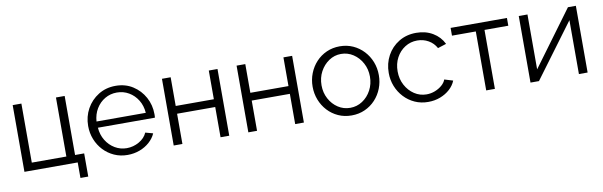

<svg xmlns="http://www.w3.org/2000/svg" viewBox="-45 -943 4637 1477"><g transform="rotate(-10 2273.5 -204.5)"><path d="M490.2 121.2V0H74.1V-521.1H142.1V-59.9H412.1V-521.1H480.1V-59.9H551.2V121.2Z M879.2 10Q822.6 10 775 -11.5Q727.4 -33 692.1 -70.5Q656.9 -108 637.4 -157.1Q617.9 -206.3 617.9 -261.6Q617.9 -335.3 651.6 -396Q685.4 -456.7 744.4 -493.3Q803.4 -529.8 878.5 -529.8Q954.5 -529.8 1012.4 -492.8Q1070.3 -455.7 1103.3 -395.2Q1136.2 -334.7 1136.2 -263.2Q1136.2 -255.3 1135.9 -247.9Q1135.5 -240.4 1134.8 -236H689.5Q693.8 -180.3 720.5 -136.5Q747.2 -92.8 789.7 -67.6Q832.2 -42.5 881.6 -42.5Q933.2 -42.5 978.5 -68.4Q1023.8 -94.3 1041.5 -135.9L1100.8 -119.6Q1084.6 -82.5 1051.7 -53Q1018.8 -23.4 974.3 -6.7Q929.9 10 879.2 10ZM687.3 -284.9H1072.2Q1068.2 -341.5 1041.4 -384.8Q1014.7 -428.1 972.4 -452.7Q930.2 -477.4 878.8 -477.4Q828.3 -477.4 786.1 -452.7Q743.9 -428.1 717.6 -384.6Q691.3 -341.2 687.3 -284.9Z M1240.1 0V-521.1H1308.1V-296.9H1606V-521.1H1674V0H1606V-236.2H1308.1V0Z M1823.1 0V-521.1H1891.1V-296.9H2189V-521.1H2257V0H2189V-236.2H1891.1V0Z M2629.2 10Q2572.6 10 2525.5 -11.4Q2478.4 -32.7 2443.6 -70.2Q2408.9 -107.7 2389.9 -156.4Q2370.9 -205.2 2370.9 -259.4Q2370.9 -314.7 2390.1 -363.4Q2409.2 -412.1 2443.9 -449.6Q2478.6 -487.1 2526.1 -508.5Q2573.6 -529.8 2629.6 -529.8Q2685.6 -529.8 2732.7 -508.5Q2779.8 -487.1 2814.9 -449.6Q2849.9 -412.1 2869.1 -363.4Q2888.2 -314.7 2888.2 -259.4Q2888.2 -205.2 2869.2 -156.4Q2850.2 -107.7 2815.4 -70.2Q2780.5 -32.7 2733.2 -11.4Q2685.9 10 2629.2 10ZM2440.3 -258.2Q2440.3 -200.3 2465.9 -152.8Q2491.5 -105.2 2534.1 -77.4Q2576.8 -49.5 2628.9 -49.5Q2681.1 -49.5 2724.2 -77.9Q2767.4 -106.2 2793.1 -154.4Q2818.8 -202.6 2818.8 -260.4Q2818.8 -318.2 2793.1 -365.9Q2767.4 -413.6 2724.3 -442Q2681.2 -470.3 2629.2 -470.3Q2577.4 -470.3 2534.5 -441.4Q2491.5 -412.5 2465.9 -364.7Q2440.3 -316.9 2440.3 -258.2Z M3227.5 10Q3170.9 10 3123.3 -11.5Q3075.6 -33 3040.3 -70.9Q3004.9 -108.7 2985.4 -157.7Q2965.9 -206.7 2965.9 -262Q2965.9 -336.3 2998.9 -397Q3031.9 -457.7 3091.1 -493.8Q3150.2 -529.8 3226.5 -529.8Q3300 -529.8 3355.9 -496.5Q3411.8 -463.2 3439.2 -406.1L3372.6 -384.9Q3351.1 -425.2 3311.6 -447.7Q3272.1 -470.3 3224.2 -470.3Q3171.8 -470.3 3128.8 -443.1Q3085.8 -415.9 3060.5 -368.9Q3035.3 -321.8 3035.3 -262Q3035.3 -203.2 3061 -154.8Q3086.8 -106.5 3129.9 -78Q3173.1 -49.5 3225.2 -49.5Q3259.2 -49.5 3290.8 -61.8Q3322.4 -74.2 3345.9 -94.6Q3369.5 -115 3377.5 -138.8L3444.1 -118.6Q3429.5 -81.5 3397.5 -52.5Q3365.4 -23.4 3321.8 -6.7Q3278.2 10 3227.5 10Z M3681.1 0V-460.5H3494.9V-521.1H3934.9V-460.5H3749V0Z M4027.1 0V-520.1H4095.1V-91.5L4411.5 -521.1H4473.3V0H4405.3V-420.9L4093.2 0Z"/></g></svg>

Font: Raleway Thin
Style: Regular
Weight: 100
Designer: Matt McInerney, Pablo Impallari, Rodrigo Fuenzalida
Foundry: Matt McInerney, Pablo Impallari, Rodrigo Fuenzalida
Version: Version 4.026